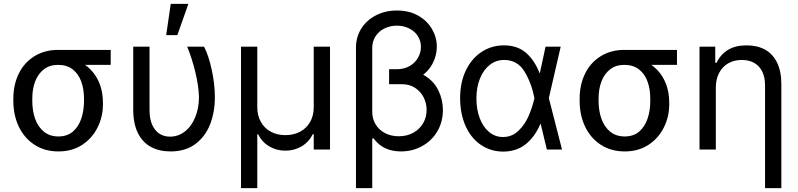

<svg xmlns="http://www.w3.org/2000/svg" viewBox="-20 -771 4116 990"><path d="M279.3 -513.7Q290 -512.7 299.8 -507.3Q309.6 -502 322.3 -491.2Q329.1 -486.3 337.4 -481Q345.7 -475.6 355.5 -470.2Q365.2 -464.8 375 -460Q417 -443.4 447.8 -411.6Q478.5 -379.9 494.6 -336.9Q510.7 -293.9 510.7 -242.2V-232.4Q510.7 -168.9 482.9 -113.3Q455.1 -57.6 403.3 -23.9Q351.6 9.8 281.2 9.8Q210.9 9.8 158.2 -24.4Q105.5 -58.6 77.1 -117.7Q48.8 -176.8 48.8 -251V-262.7Q48.8 -334 76.7 -391.1Q104.5 -448.2 157.2 -481Q210 -513.7 279.3 -513.7ZM281.2 -67.4Q326.2 -67.4 355.5 -92.3Q384.8 -117.2 398.9 -158.7Q413.1 -200.2 413.1 -251V-262.7Q413.1 -311.5 398.9 -350.6Q384.8 -389.6 355 -413.1Q325.2 -436.5 279.3 -436.5Q235.4 -436.5 205.6 -413.1Q175.8 -389.6 161.1 -350.6Q146.5 -311.5 146.5 -262.7V-251Q146.5 -200.2 161.1 -158.7Q175.8 -117.2 206.1 -92.3Q236.3 -67.4 281.2 -67.4ZM550.8 -436.5H279.3V-513.7H550.8Z M751 -530.3V-204.1Q751 -156.2 765.6 -125.5Q780.3 -94.7 803.7 -80.6Q827.1 -66.4 856.4 -66.4Q899.4 -66.4 933.6 -93.3Q967.8 -120.1 986.8 -167Q1005.9 -213.9 1005.9 -269.5Q1004.9 -325.2 987.8 -396.5Q970.7 -467.8 945.3 -530.3H1032.2Q1055.7 -485.4 1071.8 -411.1Q1087.9 -336.9 1087.9 -269.5Q1087.9 -193.4 1063.5 -130.4Q1039.1 -67.4 987.8 -28.8Q936.5 9.8 859.4 9.8Q800.8 9.8 757.8 -13.7Q714.8 -37.1 690.9 -85.4Q667 -133.8 667 -206.1V-530.3ZM860.4 -751H951.2L894.5 -589.8H836.9Z M1222.7 -530.3H1306.6V-217.8Q1306.6 -175.8 1324.7 -143.1Q1342.8 -110.4 1375.5 -92.3Q1408.2 -74.2 1451.2 -74.2Q1495.1 -74.2 1528.3 -92.3Q1561.5 -110.4 1579.6 -143.1Q1597.7 -175.8 1597.7 -217.8V-530.3H1681.6V0H1597.7V-79.1H1592.8Q1572.3 -38.1 1534.7 -16.1Q1497.1 5.9 1451.2 5.9Q1406.2 5.9 1368.7 -16.1Q1331.1 -38.1 1310.5 -79.1H1306.6V199.2H1222.7Z M2263.7 -203.1Q2263.7 -143.6 2235.8 -95.2Q2208 -46.9 2158.2 -18.6Q2108.4 9.8 2046.9 9.8Q2003.9 9.8 1968.3 -5.9Q1932.6 -21.5 1905.3 -58.6L1899.4 -55.7V-193.4Q1899.4 -159.2 1916 -130.9Q1932.6 -102.5 1963.9 -85.4Q1995.1 -68.4 2036.1 -68.4Q2079.1 -68.4 2111.8 -86.9Q2144.5 -105.5 2162.1 -136.2Q2179.7 -167 2179.7 -204.1Q2179.7 -239.3 2164.1 -269.5Q2148.4 -299.8 2119.6 -318.4Q2090.8 -336.9 2053.7 -336.9H1986.3V-409.2H2055.7Q2125 -409.2 2171.9 -379.9Q2218.8 -350.6 2241.2 -303.2Q2263.7 -255.9 2263.7 -203.1ZM2232.4 -530.3Q2232.4 -484.4 2209.5 -441.4Q2186.5 -398.4 2140.1 -370.6Q2093.8 -342.8 2027.3 -342.8H1986.3V-414.1H2025.4Q2063.5 -414.1 2091.8 -430.2Q2120.1 -446.3 2135.3 -473.1Q2150.4 -500 2150.4 -529.3Q2150.4 -560.5 2134.3 -585.4Q2118.2 -610.4 2089.4 -624.5Q2060.5 -638.7 2026.4 -638.7Q1992.2 -638.7 1962.9 -624.5Q1933.6 -610.4 1916.5 -584Q1899.4 -557.6 1899.4 -524.4V199.2H1815.4V-524.4Q1815.4 -580.1 1842.8 -623.5Q1870.1 -667 1918.5 -691.9Q1966.8 -716.8 2026.4 -716.8Q2089.8 -716.8 2136.2 -690.4Q2182.6 -664.1 2207.5 -621.1Q2232.4 -578.1 2232.4 -530.3Z M2352.5 -265.6Q2352.5 -344.7 2381.3 -406.2Q2410.2 -467.8 2461.9 -502.4Q2513.7 -537.1 2578.1 -537.1Q2647.5 -537.1 2691.9 -499Q2736.3 -460.9 2762.7 -392.6H2794.9L2809.6 -266.6L2877.9 0H2799.8L2735.4 -266.6Q2720.7 -341.8 2684.6 -401.9Q2648.4 -461.9 2579.1 -461.9Q2538.1 -461.9 2505.9 -437Q2473.6 -412.1 2455.1 -366.7Q2436.5 -321.3 2436.5 -263.7Q2436.5 -207 2453.6 -161.6Q2470.7 -116.2 2502 -90.3Q2533.2 -64.5 2573.2 -64.5Q2620.1 -64.5 2653.8 -97.2Q2687.5 -129.9 2706.5 -174.8Q2725.6 -219.7 2735.4 -263.7L2793 -530.3H2871.1L2809.6 -263.7L2794.9 -132.8H2766.6Q2738.3 -65.4 2690.4 -27.3Q2642.6 10.7 2573.2 10.7Q2507.8 9.8 2457.5 -25.4Q2407.2 -60.5 2379.9 -123Q2352.5 -185.5 2352.5 -265.6Z M3199.2 -513.7Q3210 -512.7 3219.7 -507.3Q3229.5 -502 3242.2 -491.2Q3249 -486.3 3257.3 -481Q3265.6 -475.6 3275.4 -470.2Q3285.2 -464.8 3294.9 -460Q3336.9 -443.4 3367.7 -411.6Q3398.4 -379.9 3414.6 -336.9Q3430.7 -293.9 3430.7 -242.2V-232.4Q3430.7 -168.9 3402.8 -113.3Q3375 -57.6 3323.2 -23.9Q3271.5 9.8 3201.2 9.8Q3130.9 9.8 3078.1 -24.4Q3025.4 -58.6 2997.1 -117.7Q2968.8 -176.8 2968.8 -251V-262.7Q2968.8 -334 2996.6 -391.1Q3024.4 -448.2 3077.1 -481Q3129.9 -513.7 3199.2 -513.7ZM3201.2 -67.4Q3246.1 -67.4 3275.4 -92.3Q3304.7 -117.2 3318.8 -158.7Q3333 -200.2 3333 -251V-262.7Q3333 -311.5 3318.8 -350.6Q3304.7 -389.6 3274.9 -413.1Q3245.1 -436.5 3199.2 -436.5Q3155.3 -436.5 3125.5 -413.1Q3095.7 -389.6 3081.1 -350.6Q3066.4 -311.5 3066.4 -262.7V-251Q3066.4 -200.2 3081.1 -158.7Q3095.7 -117.2 3126 -92.3Q3156.2 -67.4 3201.2 -67.4ZM3470.7 -436.5H3199.2V-513.7H3470.7Z M3670.9 0H3586.9V-530.3H3668V-447.3H3674.8Q3695.3 -490.2 3733.4 -513.7Q3771.5 -537.1 3830.1 -537.1Q3884.8 -537.1 3924.8 -515.1Q3964.8 -493.2 3986.8 -448.2Q4008.8 -403.3 4008.8 -336.9V199.2H3924.8V-331.1Q3924.8 -372.1 3910.6 -401.4Q3896.5 -430.7 3869.6 -446.3Q3842.8 -461.9 3804.7 -461.9Q3766.6 -461.9 3736.3 -445.3Q3706.1 -428.7 3688.5 -396Q3670.9 -363.3 3670.9 -318.4Z"/></svg>

Font: Pretendard Std Variable
Style: Regular
Weight: 400
Designer: Base glyphs from Inter by Rasmus Andersson; Hangeul glyphs from Noto Sans CJK(Source Han Sans) by Jang Soo-young and Kan
Foundry: Kil Hyung-jin
Version: Version 1.309;Glyphs 3.2 (3225)